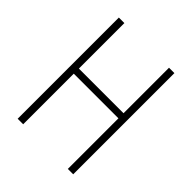

<svg xmlns="http://www.w3.org/2000/svg" viewBox="-199 -887 958 958"><g transform="rotate(45 280.5 -408.0)"><path d="M476 -51H438V-408H123V-51H84V-765H123V-444H438V-765H476Z"/></g></svg>

Font: Noto Sans Tamil UI Condensed ExtraLight
Style: Regular
Weight: 200
Width: 3
Designer: Jelle Bosma - Monotype Design Team
Foundry: Monotype Imaging Inc.
Version: Version 2.004; ttfautohint (v1.8.4.7-5d5b)